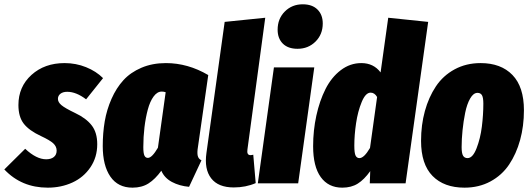

<svg xmlns="http://www.w3.org/2000/svg" viewBox="-59 -845 2445 885"><path d="M238.8 -554.2Q291 -554.2 337.6 -535.4Q384.3 -516.6 416 -484.9L337.9 -387.2Q292 -421.9 251 -421.9Q231 -421.9 219.5 -412.8Q208 -403.8 208 -389.2Q208 -374 224.1 -360.4Q240.2 -346.7 287.1 -324.2Q337.9 -300.3 363.5 -267.3Q389.2 -234.4 389.2 -180.2Q389.2 -120.1 357.7 -73.7Q326.2 -27.3 274.7 -3.7Q223.1 20 161.1 20Q40 20 -39.1 -64L57.1 -159.2Q108.9 -110.8 153.8 -110.8Q176.3 -110.8 189.2 -121.3Q202.1 -131.8 202.1 -150.9Q202.1 -169.9 186.5 -184.3Q170.9 -198.7 129.9 -217.8Q75.2 -243.2 50.5 -274.9Q25.9 -306.6 25.9 -360.8Q25.9 -445.3 86.2 -499.8Q146.5 -554.2 238.8 -554.2Z M705.6 -554.2Q807.1 -554.2 900.9 -499L853.5 -168Q849.1 -142.1 852.3 -127.4Q855.5 -112.8 869.6 -106L812.5 16.1Q768.1 12.2 733.4 -6.3Q698.7 -24.9 684.6 -58.1Q656.2 -19 625.5 0.5Q594.7 20 551.8 20Q484.9 20 449.7 -31Q414.6 -82 414.6 -171.9Q414.6 -231.9 423.8 -285.9Q433.1 -339.8 455.1 -389.6Q477.1 -439.5 509.8 -475.3Q542.5 -511.2 592.8 -532.7Q643.1 -554.2 705.6 -554.2ZM686.5 -422.9Q665.5 -422.9 648.9 -400.1Q632.3 -377.4 622.3 -340.1Q612.3 -302.7 606.9 -258.3Q601.6 -213.9 601.6 -167Q601.6 -138.7 606.7 -127.9Q611.8 -117.2 622.6 -117.2Q641.6 -117.2 668.9 -164.1L704.6 -419.9Q695.8 -422.9 686.5 -422.9Z M1163.6 -763.2 1081.5 -155.8Q1077.6 -129.9 1095.7 -129.9Q1100.6 -129.9 1108.4 -131.8L1119.6 -1Q1073.7 19 1018.6 19Q946.8 19 914.3 -23.2Q881.8 -65.4 892.6 -140.1L976.6 -744.1Z M1312.5 -620.1Q1268.6 -620.1 1244.6 -644Q1220.7 -668 1220.7 -708Q1220.7 -758.8 1253.9 -792Q1287.1 -825.2 1336.4 -825.2Q1380.4 -825.2 1404.5 -801Q1428.7 -776.9 1428.7 -736.8Q1428.7 -686.5 1395.3 -653.3Q1361.8 -620.1 1312.5 -620.1ZM1389.6 -534.2 1315.4 0H1129.4L1203.6 -534.2Z M1730.5 -763.2 1914.6 -744.1 1810.5 0H1645.5L1647.5 -56.2Q1620.1 -17.6 1590.3 1.2Q1560.5 20 1518.6 20Q1454.6 20 1419.4 -28.8Q1384.3 -77.6 1384.3 -170.9Q1384.3 -244.1 1399.2 -312.3Q1414.1 -380.4 1441.4 -434.6Q1468.8 -488.8 1511.7 -521.5Q1554.7 -554.2 1606.4 -554.2Q1663.1 -554.2 1695.3 -511.2ZM1649.4 -418Q1626 -418 1608.2 -374.8Q1590.3 -331.5 1582.3 -277.1Q1574.2 -222.7 1574.2 -173.8Q1574.2 -139.2 1580.1 -127.7Q1585.9 -116.2 1597.7 -116.2Q1619.1 -116.2 1646.5 -163.1L1679.2 -397.9Q1667.5 -418 1649.4 -418Z M2082 20Q1987.8 20 1934.8 -33.9Q1881.8 -87.9 1881.8 -195.8Q1881.8 -269 1899.4 -333Q1917 -397 1950.2 -446.8Q1983.4 -496.6 2036.6 -525.4Q2089.8 -554.2 2156.2 -554.2Q2250 -554.2 2303 -499.5Q2356 -444.8 2356 -336.9Q2356 -263.7 2338.4 -199.7Q2320.8 -135.7 2287.6 -86.4Q2254.4 -37.1 2201.4 -8.5Q2148.4 20 2082 20ZM2096.2 -116.2Q2120.1 -116.2 2137.7 -161.6Q2155.3 -207 2162.1 -261.7Q2168.9 -316.4 2168.9 -367.2Q2168.9 -395 2162.6 -406Q2156.2 -417 2142.1 -417Q2123 -417 2108.2 -391.1Q2093.3 -365.2 2085.2 -325.2Q2077.1 -285.2 2073 -244.4Q2068.8 -203.6 2068.8 -167Q2068.8 -138.7 2075.4 -127.4Q2082 -116.2 2096.2 -116.2Z"/></svg>

Font: Fira Sans Compressed Heavy
Style: Italic
Weight: 900
Width: 3
Italic angle: -8°
Designer: Carrois Corporate & Edenspiekermann AG
Foundry: Carrois Corporate GbR & Edenspiekermann AG
Version: Version 4.203;PS 004.203;hotconv 1.0.88;makeotf.lib2.5.64775